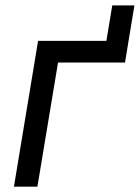

<svg xmlns="http://www.w3.org/2000/svg" viewBox="-20 -699 523 719"><path d="M378.4 -545.9 400.4 -678.7H483.4L461.4 -545.9ZM461.4 -545.9 448.2 -464.8H197.3L120.1 0H32.2L122.6 -545.9Z"/></svg>

Font: Inter
Style: Italic
Weight: 400
Italic angle: -9.3988°
Designer: Rasmus Andersson
Foundry: rsms
Version: Version 4.001;git-66647c0bb